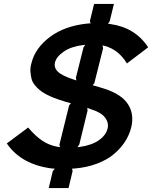

<svg xmlns="http://www.w3.org/2000/svg" viewBox="-20 -859 784 989"><path d="M534.2 -196.8Q541.5 -226.1 521.2 -253.2Q501 -280.3 446.8 -296.9Q446.8 -297.4 443.4 -298.6Q439.9 -299.8 439 -299.8Q438.5 -299.8 434.1 -301.5Q429.7 -303.2 429.2 -303.2L431.2 -290L388.2 -113.8L378.9 -101.1Q381.8 -102.1 391.1 -102.1Q453.6 -111.3 489.5 -136.7Q525.4 -162.1 534.2 -196.8ZM410.2 -615.2 418.9 -627.9Q410.2 -627.9 407.2 -627Q345.7 -619.1 308.1 -593Q270.5 -566.9 263.2 -537.1Q256.8 -509.8 279.1 -488.8Q301.3 -467.8 362.8 -448.2L373 -444.8L371.1 -459ZM655.8 -202.1Q646 -163.6 623.8 -129.2Q601.6 -94.7 566.9 -65.4Q532.2 -36.1 480.5 -16.4Q428.7 3.4 366.2 8.8Q362.3 9.8 351.1 9.8L354 22L333 109.9H231L252 22L262.2 9.8Q260.3 9.8 254.6 9.3Q249 8.8 247.1 8.8Q89.4 -11.2 15.1 -120.1L125 -202.1Q162.6 -157.7 198.2 -134Q233.9 -110.4 275.9 -103Q277.8 -102.5 282.5 -102.1Q287.1 -101.6 289.1 -101.1L286.1 -113.8L335.9 -315.9L345.2 -327.1Q342.8 -328.1 335.7 -330.1Q328.6 -332 328.1 -332Q314.9 -335 305.2 -338.9Q279.3 -346.7 258.5 -354.7Q237.8 -362.8 217.8 -373.3Q197.8 -383.8 184.1 -395.3Q170.4 -406.7 158.7 -421.4Q147 -436 142.6 -452.6Q138.2 -469.2 136.7 -490Q135.3 -510.7 142.1 -534.2Q161.1 -611.8 237.5 -668.9Q314 -726.1 431.2 -737.8Q436 -738.8 446.8 -738.8L442.9 -750L464.8 -838.9H566.9L544.9 -749L536.1 -736.8Q542 -736.8 549.8 -734.9Q676.8 -716.8 743.2 -615.2L633.8 -532.2Q591.3 -602.5 521 -622.1Q519.5 -622.6 514.4 -623.5Q509.3 -624.5 507.8 -625L511.2 -610.8L465.8 -430.2L457 -419.9Q461.4 -418.9 470.9 -416.3Q480.5 -413.6 481.9 -413.1Q496.1 -409.2 518.1 -401.9Q606.4 -373.5 639.4 -322Q672.4 -270.5 655.8 -202.1Z"/></svg>

Font: Sinkin Sans 500 Medium Italic
Style: Regular
Weight: 500
Italic angle: -112°
Designer: Keith Bates
Foundry: K-Type
Version: Sinkin Sans (version 1.0)  by Keith Bates   •   © 2014   www